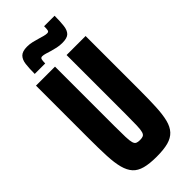

<svg xmlns="http://www.w3.org/2000/svg" viewBox="-277 -925 985 985"><g transform="rotate(-45 215.5 -433.0)"><path d="M215 8Q164 8 130.5 -1Q97 -10 78 -31Q59 -52 49.5 -87.5Q40 -123 37.5 -176.5Q35 -230 35 -304V-688H173V-254Q173 -205 174 -176.5Q175 -148 179 -134.5Q183 -121 191.5 -117Q200 -113 215 -113Q230 -113 238.5 -117Q247 -121 251 -134.5Q255 -148 256 -176.5Q257 -205 257 -254V-688H395V-304Q395 -230 392.5 -176.5Q390 -123 381 -87.5Q372 -52 352.5 -31Q333 -10 300 -1Q267 8 215 8ZM73 -735Q73 -776 76.5 -804Q80 -832 95 -847Q110 -862 144 -862Q164 -862 182 -857.5Q200 -853 217 -848Q230 -844 243 -840.5Q256 -837 265 -837Q276 -837 278 -845.5Q280 -854 280 -874H356Q356 -832 352.5 -803.5Q349 -775 335 -761Q321 -747 286 -747Q266 -747 248 -751Q230 -755 213 -760Q200 -764 187 -768Q174 -772 164 -772Q154 -772 151.5 -763Q149 -754 149 -735Z"/></g></svg>

Font: Saira ExtraCondensed ExtraBold
Style: Regular
Weight: 800
Width: 2
Designer: Hector Gatti with collaboration of the Omnibus-Type team
Foundry: Omnibus-Type
Version: Version 1.101